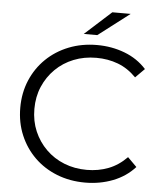

<svg xmlns="http://www.w3.org/2000/svg" viewBox="-59 -932 837 990"><g transform="rotate(5 359.5 -437.5)"><path d="M418 6Q339 6 272 -20.5Q205 -47 156 -95Q107 -143 79.5 -208Q52 -273 52 -350Q52 -427 79.5 -492Q107 -557 156.5 -605Q206 -653 273 -679.5Q340 -706 419 -706Q495 -706 562 -680.5Q629 -655 675 -604L628 -557Q585 -601 533 -620.5Q481 -640 421 -640Q358 -640 304 -618.5Q250 -597 210 -557.5Q170 -518 147.5 -465.5Q125 -413 125 -350Q125 -287 147.5 -234.5Q170 -182 210 -142.5Q250 -103 304 -81.5Q358 -60 421 -60Q481 -60 533 -80Q585 -100 628 -144L675 -97Q629 -46 562 -20Q495 6 418 6ZM345 -757 482 -881H577L415 -757Z"/></g></svg>

Font: MOST Montserrat
Style: Regular
Weight: 400
Designer: Julieta Ulanovsky
Foundry: Julieta Ulanovsky
Version: Version 8.000;March 11, 2024;FontCreator 15.0.0.2926 64-bit